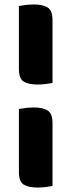

<svg xmlns="http://www.w3.org/2000/svg" viewBox="-20 -703 333 863"><path d="M216 -330Q206 -328 187 -325.5Q168 -323 149 -323Q109 -323 87 -336Q65 -349 65 -393V-676Q75 -678 94 -680.5Q113 -683 132 -683Q172 -683 194 -669.5Q216 -656 216 -612ZM216 133Q206 135 187 137.5Q168 140 149 140Q109 140 87 127Q65 114 65 70V-213Q75 -215 94 -217.5Q113 -220 132 -220Q172 -220 194 -206.5Q216 -193 216 -149Z"/></svg>

Font: Baloo Tammudu
Style: Regular
Weight: 400
Designer: Omkar Shende and Ek Type
Foundry: Ek Type
Version: Version 1.443;PS 1.000;hotconv 16.6.51;makeotf.lib2.5.65220;